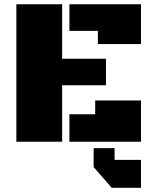

<svg xmlns="http://www.w3.org/2000/svg" viewBox="-20 -668 731 905"><path d="M272.9 -266.1V0H57.1V-647.9H272.9V-391.1H479.5V-266.1ZM307.1 -522.5V-647.9H644.5V-460.4H441.4V-522.5ZM307.1 0V-129.4H428.7V-194.3H644.5V0ZM644.5 85.4V217.3H506.8L421.4 119.6V30.3H520V85.4Z"/></svg>

Font: Black Ops One
Style: Regular
Weight: 400
Designer: James Grieshaber
Foundry: James Grieshaber
Version: Version 1.002